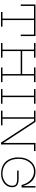

<svg xmlns="http://www.w3.org/2000/svg" viewBox="1558 -2298 740 3896"><g transform="rotate(90 1928.0 -350.0)"><path d="M70 -700V-401H100V-670H357V-30H223V0H521V-30H387V-670H682V-401H712V-700Z M1647 -670V-700H1349V-670H1483V-430H1016V-670H1150V-700H852V-670H986V-30H852V0H1150V-30H1016V-400H1483V-30H1349V0H1647V-30H1513V-670Z M2085 -670V-700H1787V-670H1921V-30H1787V0H2085V-30H1951V-670Z M3045 -700H2881V-46L2453 -700H2225V-670H2359V-30H2225V0H2523V-30H2389V-670H2436L2873 0H2911V-670H3045Z M3460 -670C3582 -670 3692 -585 3734 -418H3786V-700H3756V-448H3755C3721 -553 3657 -700 3460 -700C3293 -700 3175 -555 3175 -371V-332C3175 -236 3221 -2 3510 -2C3654 -2 3779 -93 3779 -224C3779 -305 3745 -358 3604 -358H3440V-328H3594C3717 -328 3749 -301 3749 -224C3749 -100 3613 -30 3510 -30C3308 -30 3204 -164 3204 -345V-365C3204 -517 3293 -670 3460 -670Z"/></g></svg>

Font: Space Cowgirl Thin
Style: Regular
Weight: 100
Designer: Valery Marier
Foundry: Valery Marier
Version: Version 1.000;hotconv 1.0.109;makeotfexe 2.5.65596